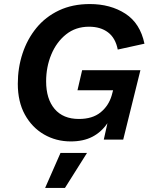

<svg xmlns="http://www.w3.org/2000/svg" viewBox="-20 -690 752 949"><path d="M330 9Q257 9 197.5 -25.5Q138 -60 103 -123.5Q68 -187 68 -276Q68 -355 91.5 -426Q115 -497 160 -552Q205 -607 271.5 -638.5Q338 -670 424 -670Q526 -670 599.5 -622.5Q673 -575 694 -474L562 -445Q551 -502 514 -530Q477 -558 420 -558Q354 -558 306.5 -520Q259 -482 233.5 -420.5Q208 -359 208 -288Q208 -201 250 -151.5Q292 -102 370 -102Q437 -102 477 -134.5Q517 -167 532 -218L539 -244H363L386 -343H674L589 0H493L511 -81Q481 -37 436.5 -14Q392 9 330 9ZM410 66 301 239H203L279 66Z"/></svg>

Font: Work Sans SemiBold
Style: Italic
Weight: 600
Italic angle: -13°
Designer: Wei Huang
Foundry: Wei Huang
Version: Version 2.012; ttfautohint (v1.8.3)